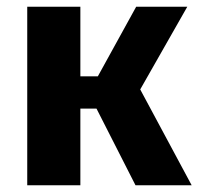

<svg xmlns="http://www.w3.org/2000/svg" viewBox="-20 -551 590 571"><path d="M537 -531 397 -285 550 0H383L267 -228H219V0H61V-531H219V-324H271L385 -531Z"/></svg>

Font: Fira Sans
Style: Bold
Weight: 700
Designer: bBox Type GmbH & Carrois Corporate GbR & Edenspiekermann AG
Foundry: bBox Type GmbH & Carrois Corporate GbR & Edenspiekermann AG
Version: Version 4.301;PS 004.301;hotconv 1.0.88;makeotf.lib2.5.64775